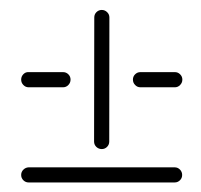

<svg xmlns="http://www.w3.org/2000/svg" viewBox="-20 -458 408 390"><path d="M23 -102.6Q23 -108.9 27.4 -113.3Q31.9 -117.8 38.1 -118.1H334.8Q341.1 -118.1 345.6 -113.5Q350 -108.9 350 -102.6Q350 -96.3 345.6 -91.9Q341.1 -87.4 334.8 -87.4H38.1Q31.9 -87.4 27.4 -91.9Q23 -96.3 23 -102.6ZM23 -296.3Q23 -302.6 27.4 -307.2Q31.9 -311.9 38.1 -311.5H108.1Q114.4 -311.5 118.9 -307Q123.3 -302.6 123.3 -296.3Q123.3 -290 118.9 -285.4Q114.4 -280.7 108.1 -280.7H38.1Q31.9 -280.7 27.4 -285.4Q23 -290 23 -296.3ZM186.7 -155.2Q180.4 -155.2 175.7 -159.6Q171.1 -164.1 171.1 -170.4L171.5 -422.6Q171.5 -428.9 175.9 -433.3Q180.4 -437.8 186.7 -437.8Q193 -437.8 197.6 -433.3Q202.2 -428.9 202.2 -422.6L201.9 -170.4Q201.9 -164.1 197.4 -159.6Q193 -155.2 186.7 -155.2ZM250 -296.3Q250 -302.6 254.4 -307Q258.9 -311.5 265.2 -311.5H335.2Q341.5 -311.5 345.9 -307Q350.4 -302.6 350.4 -296.3Q350.4 -290 345.9 -285.4Q341.5 -280.7 335.2 -280.7H265.2Q258.9 -280.7 254.4 -285.4Q250 -290 250 -296.3Z"/></svg>

Font: 26F Galaxy Sans Ultra Light
Style: Regular
Weight: 200
Designer: C₂₉H₂₅N₃O₅
Version: Version 1.100